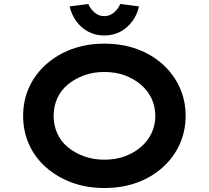

<svg xmlns="http://www.w3.org/2000/svg" viewBox="-20 -933 1047 963"><path d="M504 10Q414 10 340 -17.5Q266 -45 210.5 -94Q155 -143 125.5 -209Q96 -275 96 -352Q96 -429 126 -495Q156 -561 211 -610Q266 -659 340 -686.5Q414 -714 503 -714Q593 -714 667 -687Q741 -660 796 -610.5Q851 -561 881 -495Q911 -429 911 -352Q911 -275 881 -209Q851 -143 796 -93.5Q741 -44 667 -17Q593 10 504 10ZM503 -132Q560 -132 606 -149Q652 -166 686.5 -195.5Q721 -225 740 -265Q759 -305 759 -352Q759 -399 740 -439Q721 -479 686.5 -508.5Q652 -538 606 -555Q560 -572 503 -572Q448 -572 401.5 -555Q355 -538 320 -509Q285 -480 267 -439.5Q249 -399 249 -352Q249 -305 267 -264.5Q285 -224 320 -195Q355 -166 401.5 -149Q448 -132 503 -132ZM503 -755Q459 -755 423 -774Q387 -793 363 -826Q339 -859 329 -901L423 -913Q433 -888 454.5 -870Q476 -852 503 -852Q530 -852 551.5 -870Q573 -888 583 -913L677 -901Q668 -859 643.5 -826Q619 -793 583.5 -774Q548 -755 503 -755Z"/></svg>

Font: Lexend Mega SemiBold
Style: Regular
Weight: 600
Designer: Bonnie Shaver-Troup, Thomas Jockin
Foundry: Lexend
Version: Version 1.007